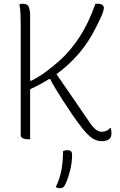

<svg xmlns="http://www.w3.org/2000/svg" viewBox="-20 -730 640 1020"><path d="M83 -707Q92 -710 100 -710Q127 -710 133.5 -691.5Q140 -673 140 -650V-301H146Q188 -322 226 -350.5Q264 -379 300 -411Q356 -462 403 -534Q450 -606 487 -710H497Q520 -710 526 -702Q532 -694 532 -689Q532 -680 525 -659.5Q518 -639 489 -583Q417 -436 280 -336Q325 -271 370 -205.5Q415 -140 460 -74Q477 -50 491.5 -40Q506 -30 520 -30Q549 -30 565 -50H569Q572 -37 572 -20Q572 -3 562 7Q549 20 521 20Q493 20 469 3.5Q445 -13 416 -50Q391 -82 364.5 -120.5Q338 -159 314 -196.5Q290 -234 272 -264Q254 -294 247 -310H241Q193 -280 140 -256V10H130Q114 10 102 5Q90 0 90 -13V-600Q90 -628 89 -654.5Q88 -681 83 -707ZM315 73Q320 71 325 69.5Q330 68 339 68Q351 68 357 73.5Q363 79 363 93Q363 133 353 173.5Q343 214 330 243Q323 260 315.5 265Q308 270 300 270Q286 270 276 264Q296 225 305.5 177.5Q315 130 315 73Z"/></svg>

Font: Recursive Sn Csl St Lt
Style: Regular
Weight: 300
Version: Version 1.079;hotconv 1.0.112;makeotfexe 2.5.65598; ttfautoh